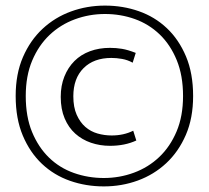

<svg xmlns="http://www.w3.org/2000/svg" viewBox="-20 -658 746 686"><path d="M379 -174Q422 -174 456 -191L467 -156Q426 -137 373 -137Q337 -137 305 -148Q273 -159 249 -180.5Q225 -202 211 -235Q197 -268 197 -312Q197 -352 210 -384.5Q223 -417 246 -440Q269 -463 301.5 -475Q334 -487 373 -487Q395 -487 416 -483.5Q437 -480 465 -469L454 -434Q436 -444 416 -447.5Q396 -451 378 -451Q315 -451 278.5 -414.5Q242 -378 242 -314Q242 -275 254 -248Q266 -221 285 -204.5Q304 -188 328.5 -181Q353 -174 379 -174ZM355 -638Q419 -638 476 -618Q533 -598 576 -557.5Q619 -517 644.5 -456.5Q670 -396 670 -315Q670 -236 644 -176Q618 -116 574 -75Q530 -34 472.5 -13Q415 8 351 8Q287 8 230 -12Q173 -32 130 -72.5Q87 -113 61.5 -173.5Q36 -234 36 -315Q36 -394 62 -454Q88 -514 132 -555Q176 -596 233.5 -617Q291 -638 355 -638ZM355 -608Q299 -608 247.5 -589Q196 -570 157 -533Q118 -496 95 -441.5Q72 -387 72 -315Q72 -241 94.5 -186.5Q117 -132 155 -95Q193 -58 244 -40Q295 -22 351 -22Q407 -22 458.5 -41Q510 -60 549 -97Q588 -134 611 -188.5Q634 -243 634 -315Q634 -388 611.5 -443Q589 -498 550.5 -535Q512 -572 461.5 -590Q411 -608 355 -608Z"/></svg>

Font: Mukta ExtraLight
Style: Regular
Weight: 275
Designer: Girish Dalvi and Yashodeep Gholap
Foundry: Ek Type
Version: Version 2.538;PS 1.002;hotconv 16.6.51;makeotf.lib2.5.65220;